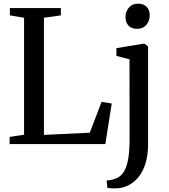

<svg xmlns="http://www.w3.org/2000/svg" viewBox="-20 -787 922 1049"><path d="M32.5 0V-39L111.5 -51V-690L34 -703V-743H312.5V-703L220 -690V-50L470.5 -62L535 -230.5L590.5 -221.5L555.5 0ZM618 242Q610.5 242.5 599.5 242.2Q588.5 242 579 241Q569.5 240 566.5 238.5L562.5 199Q570 199 585.8 196.2Q601.5 193.5 617.5 186.5Q643 175 658.8 147.5Q674.5 120 681.2 76.2Q688 32.5 688 -28L687.5 -463L616 -481.5V-524L761.5 -548H770L789 -533V0Q789 58.5 775.8 103Q762.5 147.5 738.8 177.8Q715 208 684 224.2Q653 240.5 618 242ZM727.5 -629.5Q698 -629.5 681.8 -647.5Q665.5 -665.5 665.5 -693.5Q665.5 -723.5 683.8 -745.2Q702 -767 735 -767H736Q765.5 -767 781.8 -749.2Q798 -731.5 798 -703.5Q798 -673.5 779.8 -651.5Q761.5 -629.5 728.5 -629.5Z"/></svg>

Font: Merriweather 60pt
Style: Regular
Weight: 400
Version: Version 2.100